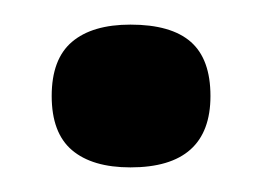

<svg xmlns="http://www.w3.org/2000/svg" viewBox="-20 -124 214 156"><path d="M86 12Q55 12 38.5 -2Q22 -16 22 -46Q22 -76 38.5 -90Q55 -104 86 -104Q119 -104 135 -90Q151 -76 151 -46Q151 12 86 12Z"/></svg>

Font: Bricolage Grotesque 28pt
Style: Regular
Weight: 400
Version: Version 1.001;gftools[0.9.33.dev8+g029e19f]